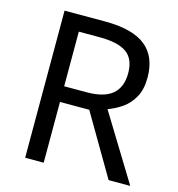

<svg xmlns="http://www.w3.org/2000/svg" viewBox="-106 -807 835 900"><g transform="rotate(15 311.0 -357.0)"><path d="M294 -714Q427 -714 490.5 -663.5Q554 -613 554 -511Q554 -454 533 -416Q512 -378 479.5 -355.5Q447 -333 411 -320L607 0H502L329 -295H187V0H97V-714ZM289 -636H187V-371H294Q381 -371 421 -405.5Q461 -440 461 -507Q461 -577 419 -606.5Q377 -636 289 -636Z"/></g></svg>

Font: Noto Sans Deseret
Style: Regular
Weight: 400
Designer: Monotype Design Team
Foundry: Monotype Imaging Inc.
Version: Version 2.001; ttfautohint (v1.8.4.7-5d5b)